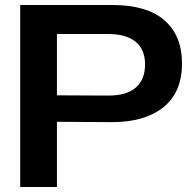

<svg xmlns="http://www.w3.org/2000/svg" viewBox="-20 -749 772 769"><path d="M61 0V-729H429.2Q568.8 -729 638.9 -667.5Q709 -606 709 -495.1Q709 -379.4 634.5 -319.6Q560.1 -259.8 429.2 -259.8L208 -261.2V0ZM208 -367.2 414.1 -366.2Q487.8 -366.2 524.4 -398.7Q561 -431.2 561 -490.2Q561 -551.8 522.5 -582.3Q483.9 -612.8 414.1 -612.8H208Z"/></svg>

Font: Lumene Sans Expanded
Style: Bold
Weight: 600
Width: 7
Designer: Deni Anggara
Version: Version 1.003;Glyphs 3.1.2 (3151)